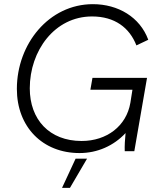

<svg xmlns="http://www.w3.org/2000/svg" viewBox="-20 -726 776 922"><path d="M362 9C448 9 526 -26 583 -87C580 -59 578 -24 579 0H625L686 -352H424L414 -295H616L606 -232C587 -121 493 -49 372 -49C217 -49 123 -152 123 -302C123 -482 242 -647 422 -647C531 -647 602 -593 635 -508L692 -535C652 -644 547 -706 426 -706C215 -706 61 -515 61 -299C61 -117 184 9 362 9ZM278 176H316L398 36H343Z"/></svg>

Font: Fixel Display Light
Style: Italic
Weight: 300
Italic angle: -10°
Designer: AlfaBravo + MacPaw
Foundry: Kyrylo Tkachov, Marchela Mozhyna, Serhii Makarenko, Maria Weinstein, Zakhar Kryvoshyya
Version: Version 1.210;Glyphs 3.2 (3217)